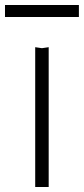

<svg xmlns="http://www.w3.org/2000/svg" viewBox="-61 -749 336 769"><path d="M-41 -681V-729H255V-681ZM80 -560 107 -556 134 -560V0H80Z"/></svg>

Font: Bounded
Style: Regular
Weight: 200
Designer: Vlad Churkin
Version: Version 1.0